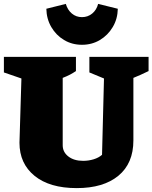

<svg xmlns="http://www.w3.org/2000/svg" viewBox="-34 -952 783 986"><path d="M360 14Q221 14 143.5 -49Q66 -112 66 -219L76 -549L-14 -580V-660H356V-587Q341 -577 326 -569Q311 -561 288 -552V-206Q288 -171 317 -148.5Q346 -126 393 -126Q421 -126 447 -134Q473 -142 490 -157L500 -549L425 -580V-660H729V-587Q708 -577 688.5 -568Q669 -559 651 -552V-231Q651 -113 574 -49.5Q497 14 360 14ZM387 -722Q336 -722 295 -746.5Q254 -771 229.5 -813Q205 -855 204 -907L304 -932Q313 -901 335 -882.5Q357 -864 387 -864Q417 -864 439.5 -882.5Q462 -901 470 -932L571 -907Q570 -855 545 -813Q520 -771 479 -746.5Q438 -722 387 -722Z"/></svg>

Font: Piazzolla SC Black
Style: Regular
Weight: 900
Designer: Juan Pablo del Peral
Foundry: Huerta Tipografica
Version: Version 1.330